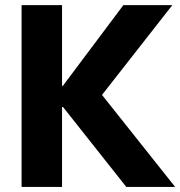

<svg xmlns="http://www.w3.org/2000/svg" viewBox="-20 -740 714 760"><path d="M65.4 0V-719.7H225.6V-400.4H229L468.3 -719.7H662.1L383.8 -364.3L673.3 0H480L229.5 -316.4H225.6V0Z"/></svg>

Font: Reddit Sans ExtraBold
Style: Regular
Weight: 800
Designer: Stephen Hutchings
Foundry: Reddit
Version: Version 1.014; ttfautohint (v1.8.4.7-5d5b)